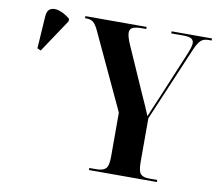

<svg xmlns="http://www.w3.org/2000/svg" viewBox="-79 -815 1028 908"><g transform="rotate(10 434.5 -361.0)"><path d="M404 0V-10H438Q469 -10 482.5 -23Q496 -36 496 -79V-292L328 -652Q314 -683 301.5 -693.5Q289 -704 269 -704H261V-714H555V-704H537Q503 -704 489.5 -697Q476 -690 476 -673Q476 -655 490 -622L590 -395Q601 -371 611 -348.5Q621 -326 632 -299Q641 -322 652 -347Q663 -372 673 -396L764 -614Q783 -658 783 -675Q783 -690 772 -697Q761 -704 735 -704H675V-714H869V-704H854Q831 -704 818 -692.5Q805 -681 791 -650L638 -290V-79Q638 -36 650 -23Q662 -10 689 -10H730V0ZM81 -517 64 -525 74 -680Q76 -709 93 -717.5Q110 -726 135 -718Q160 -710 187 -688V-676Z"/></g></svg>

Font: Noto Serif Display Condensed
Style: Bold
Weight: 700
Width: 3
Designer: Monotype Design Team
Foundry: Monotype Imaging Inc.
Version: Version 2.009